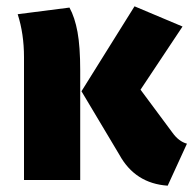

<svg xmlns="http://www.w3.org/2000/svg" viewBox="-20 -570 612 608"><path d="M511 18Q408 11 358 -80L238 -281L406 -550L558 -486L425 -286L526 -150Q546 -122 572 -115ZM234 0H56V-389Q56 -463 36 -525L200 -546Q217 -515 225.5 -468.5Q234 -422 234 -347Z"/></svg>

Font: Trujillo ExtraBold
Style: Regular
Weight: 800
Designer: Fira Sans original fonts by bBox Type GmbH, Carrois Corporate GbR, & Edenspiekermann AG / Changes by Cristiano Sobral
Foundry: Fira Sans original fonts by bBox Type GmbH, Carrois Corporate GbR, & Edenspiekermann AG / Changes by Cristiano Sobral
Version: Version 4.301;July 28, 2020;FontCreator 13.0.0.2655 64-bit